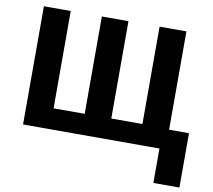

<svg xmlns="http://www.w3.org/2000/svg" viewBox="-95 -824 1268 1142"><g transform="rotate(10 539.0 -253.0)"><path d="M939.9 -120.1V-713.9H777.8V-126H589.8V-713.9H429.2V-126H241.2V-713.9H79.1V0H902.8V208H1060.1V-120.1Z"/></g></svg>

Font: Avrile Sans
Style: Bold
Weight: 700
Designer: Monotype Design Team, Google (font), Stefan Peev (BGR Cyrillic), Cristiano Sobral (main changes)
Foundry: The Avrile Sans Project Authors
Version: Version 3.110